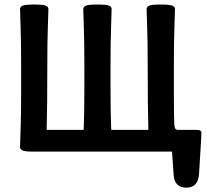

<svg xmlns="http://www.w3.org/2000/svg" viewBox="-20 -679 926 860"><path d="M759.3 -178.2Q759.8 -147 760.7 -121.6Q761.7 -97.2 776.4 -97.2H860.8Q882.3 -97.2 882.3 -85Q882.3 -73.2 871.6 100.1Q867.2 161.6 814.9 161.6Q761.7 161.6 757.8 104.5L750.5 0H123.5Q91.3 0 80.6 -5.4Q69.8 -10.7 69.8 -20.5Q69.8 -41 72.3 -100.8Q74.7 -160.6 74.7 -272V-383.3Q74.7 -494.6 72.3 -556.2Q69.8 -617.7 69.8 -638.2Q69.8 -647.9 80.6 -653.3Q91.3 -658.7 133.3 -658.7Q175.8 -658.7 186.3 -653.3Q196.8 -647.9 196.8 -638.2Q196.8 -617.7 194.3 -556.2Q191.9 -494.6 191.9 -383.3Q191.9 -199.7 189 -97.2H354.5Q355 -107.4 355.5 -118.7Q357.9 -180.2 357.9 -291.5V-383.3Q357.9 -494.6 355.5 -556.2Q353 -617.7 353 -638.2Q353 -647.9 363.8 -653.3Q374.5 -658.7 416.5 -658.7Q459 -658.7 469.5 -653.3Q480 -647.9 480 -638.2Q480 -617.7 477.5 -556.2Q475.1 -494.6 475.1 -383.3V-291.5Q475.1 -180.2 477.5 -118.7Q478 -107.4 478.5 -97.2H644.5Q641.6 -199.7 641.6 -383.3Q641.6 -494.6 639.2 -556.2Q636.7 -617.7 636.7 -638.2Q636.7 -647.9 647.2 -653.3Q657.7 -658.7 700.2 -658.7Q742.2 -658.7 752.9 -653.3Q763.7 -647.9 763.7 -638.2Q763.7 -617.7 761.2 -556.2Q758.8 -494.6 758.8 -383.3V-272Q758.8 -219.2 759.3 -178.2Z"/></svg>

Font: Bainsley
Style: Bold
Weight: 700
Designer: Paul James MIller
Foundry: High-Logic / Made with FontCreator
Version: Version 1.411;March 28, 2021;FontCreator 13.0.0.2683 64-bit